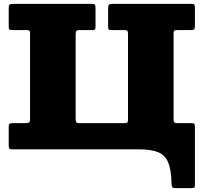

<svg xmlns="http://www.w3.org/2000/svg" viewBox="-20 -770 1048 990"><path d="M370 -161Q370 -145.5 373 -140.2Q376 -135 391.5 -135H620.5Q633.5 -135 636.8 -139Q640 -143 640 -156.5V-595Q640 -606.5 636.8 -610.8Q633.5 -615 621 -615H554Q544 -615 540.8 -618Q537.5 -621 537.5 -632V-725Q537.5 -742 541.8 -746Q546 -750 562.5 -750H965Q977.5 -750 981.2 -746.5Q985 -743 985 -730V-636Q985 -622.5 981.2 -618.8Q977.5 -615 964.5 -615H895.5Q883.5 -615 879.2 -612.5Q875 -610 875 -598V-154.5Q875 -142.5 879.2 -138.8Q883.5 -135 894.5 -135H967.5Q980.5 -135 982.8 -130Q985 -125 985 -112V184.5Q985 195.5 981.2 197.8Q977.5 200 966 200H884Q870 200 867.5 194.2Q865 188.5 864.5 176.5Q863 107.5 847.8 69Q832.5 30.5 796.2 15.2Q760 0 695 0H45Q33 0 29 -3.2Q25 -6.5 25 -19V-118Q25 -128.5 29.2 -131.8Q33.5 -135 44.5 -135H107.5Q124 -135 129.5 -138.2Q135 -141.5 135 -158V-598Q135 -608.5 131.5 -611.8Q128 -615 116.5 -615H44.5Q34.5 -615 29.8 -617.5Q25 -620 25 -631V-728Q25 -744 30.2 -747Q35.5 -750 50 -750H452.5Q466 -750 469.2 -746Q472.5 -742 472.5 -728V-633Q472.5 -622.5 470.2 -618.8Q468 -615 458 -615H391Q376.5 -615 373.2 -609.5Q370 -604 370 -590Z"/></svg>

Font: Besley* Fatface
Style: Regular
Weight: 900
Designer: Owen Earl
Foundry: indestructible type*
Version: Version 3.000; ttfautohint (v1.8.3)